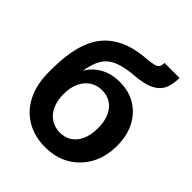

<svg xmlns="http://www.w3.org/2000/svg" viewBox="-205 -851 985 985"><g transform="rotate(45 287.0 -358.5)"><path d="M288.1 11.7Q212.4 11.7 153.8 -22Q95.2 -55.7 62.3 -119.6Q29.3 -183.6 29.3 -274.4V-291Q29.3 -358.4 38.3 -415.3Q47.4 -472.2 68.1 -518.3Q88.9 -564.5 124.5 -598.1Q160.2 -631.8 212.6 -652.1Q265.1 -672.4 337.9 -677.7Q370.6 -680.2 387.5 -685.1Q404.3 -689.9 410.2 -700Q416 -710 416 -727.5H524.9Q524.9 -679.2 509.5 -646.5Q494.1 -613.8 456.8 -595.7Q419.4 -577.6 354 -572.3Q282.7 -566.9 241 -548.8Q199.2 -530.8 178.2 -495.8Q157.2 -460.9 148.4 -403.8H148.9Q165 -432.1 189.9 -452.6Q214.8 -473.1 248 -484.9Q281.2 -496.6 322.3 -496.6Q389.6 -496.6 439.5 -466.1Q489.3 -435.5 517.1 -381.3Q544.9 -327.1 544.9 -254.4Q544.9 -176.3 512.5 -116.2Q480 -56.2 422.4 -22.2Q364.7 11.7 288.1 11.7ZM289.1 -94.7Q325.7 -94.7 353.3 -113Q380.9 -131.3 396.2 -166Q411.6 -200.7 411.6 -249Q411.6 -297.9 396.2 -332Q380.9 -366.2 353.5 -384.3Q326.2 -402.3 289.1 -402.3Q252.4 -402.3 223.9 -384Q195.3 -365.7 179 -331.5Q162.6 -297.4 162.6 -248.5Q162.6 -200.7 178.7 -166Q194.8 -131.3 223.6 -113Q252.4 -94.7 289.1 -94.7Z"/></g></svg>

Font: Inter Cardless Display
Style: Bold
Weight: 700
Designer: Rasmus Andersson
Foundry: rsms
Version: Version 4.001;git-9221beed3